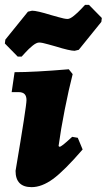

<svg xmlns="http://www.w3.org/2000/svg" viewBox="-29 -758 439 790"><path d="M-9 -579 -7 -595 86 -710 103 -714Q123 -714 181 -696Q186 -695 211.5 -687.5Q237 -680 249 -680Q259 -680 275 -693Q291 -706 304 -720Q317 -734 321 -738H337L390 -684L388 -668L295 -553L278 -549Q258 -549 200 -567Q195 -568 169.5 -575.5Q144 -583 132 -583Q121 -583 105 -570Q89 -557 76.5 -543Q64 -529 60 -525H44ZM268 -195 291 -191 311 -143Q235 -55 189 -21.5Q143 12 101 12Q35 12 35 -55Q80 -321 80 -346Q80 -363 72 -371Q64 -379 47 -379H19L31 -461Q112 -461 254 -473L270 -453Q254 -391 237.5 -307.5Q221 -224 212 -157L216 -154Q220 -154 231.5 -163Q243 -172 268 -195Z"/></svg>

Font: Alegreya Black
Style: Italic
Weight: 900
Italic angle: -7°
Designer: Juan Pablo del Peral
Foundry: Huerta Tipografica
Version: Version 2.007; ttfautohint (v1.6)